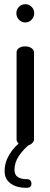

<svg xmlns="http://www.w3.org/2000/svg" viewBox="-20 -695 240 915"><path d="M100 0Q82 0 70.5 -9.5Q59 -19 59 -30V-445Q59 -458 70.5 -466Q82 -474 100 -474Q117 -474 129.5 -466Q142 -458 142 -445V-30Q142 -19 129.5 -9.5Q117 0 100 0ZM101 -588Q83 -588 70.5 -601Q58 -614 58 -632Q58 -650 70.5 -662.5Q83 -675 101 -675Q118 -675 130.5 -662.5Q143 -650 143 -632Q143 -614 130.5 -601Q118 -588 101 -588ZM104 200Q76 200 53 191.5Q30 183 16 165.5Q2 148 2 121Q2 79 25 41Q48 3 87 -26L123 -9Q92 16 70.5 47.5Q49 79 49 114Q49 138 64.5 148.5Q80 159 110 159Q120 159 125 165.5Q130 172 130 181Q130 189 125 194.5Q120 200 104 200Z"/></svg>

Font: Dosis ExtraLight Medium
Style: Regular
Weight: 500
Version: Version 3.001; ttfautohint (v1.8.2)